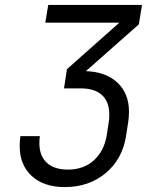

<svg xmlns="http://www.w3.org/2000/svg" viewBox="-20 -750 640 780"><path d="M557 -730 544 -651 329 -461Q411 -458 457.5 -414Q504 -370 504 -296Q504 -276 501 -255L492 -197Q477 -103 409 -46.5Q341 10 243 10Q158 10 109 -35Q60 -80 60 -157Q60 -176 63 -197H142Q140 -187 140 -168Q140 -117 170 -89Q200 -61 256 -61Q319 -61 360.5 -98Q402 -135 413 -197L422 -255Q424 -265 424 -285Q424 -336 394.5 -363.5Q365 -391 308 -391H240L252 -469L465 -658H164L176 -730Z"/></svg>

Font: JetBrains Mono Semi Light
Style: Italic
Weight: 350
Italic angle: -9°
Monospace: yes
Designer: Philipp Nurullin, Konstantin Bulenkov
Foundry: JetBrains
Version: 2.002